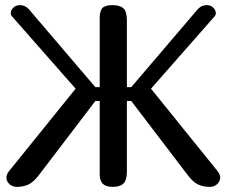

<svg xmlns="http://www.w3.org/2000/svg" viewBox="-20 -729 884 749"><path d="M418 -709Q447 -709 461 -697Q475 -685 475 -650V-389H492L748 -689Q764 -709 787 -709Q802 -709 812 -699Q822 -689 822 -677Q822 -670 817 -665L569 -383L825 -66Q839 -50 839 -37Q839 -22 827.5 -11Q816 0 798 0Q773 0 752.5 -9.5Q732 -19 710 -49L492 -335H475V-60Q475 -26 461.5 -13Q448 0 420 0Q393 0 381 -12Q369 -24 369 -50V-335H352L134 -49Q112 -19 91.5 -9.5Q71 0 46 0Q28 0 16.5 -11Q5 -22 5 -37Q5 -50 19 -66L275 -383L27 -665Q22 -670 22 -677Q22 -689 32 -699Q42 -709 57 -709Q80 -709 96 -689L352 -389H369V-659Q369 -687 380 -698Q391 -709 418 -709Z"/></svg>

Font: Marmelad for Arash.Academy
Style: Regular
Weight: 400
Designer: Manvel Shmavonyan
Foundry: Cyreal
Version: Version 1.110;Glyphs 3.2 (3202)